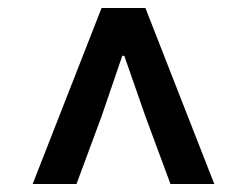

<svg xmlns="http://www.w3.org/2000/svg" viewBox="-20 -777 620 482"><path d="M62 -315 235 -757H345L518 -315H408L345 -485L292 -637H287L235 -485L172 -315Z"/></svg>

Font: Noto Sans TC Thin SemiBold
Style: Regular
Weight: 600
Version: Version 2.004-H2;hotconv 1.0.118;makeotfexe 2.5.65603